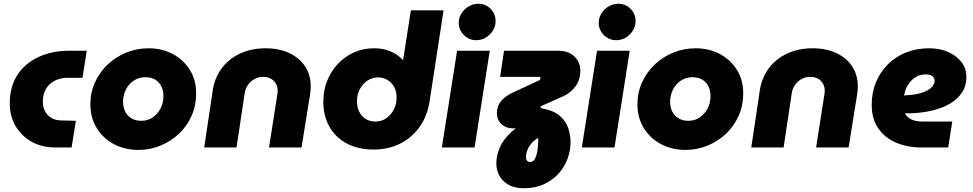

<svg xmlns="http://www.w3.org/2000/svg" viewBox="-20 -785 5177 1022"><path d="M273 0Q203 0 148.5 -30.5Q94 -61 63 -114Q32 -167 32 -234Q32 -325 73.5 -387.5Q115 -450 187 -482.5Q259 -515 348 -515H442L419 -371H340Q302 -371 271.5 -355.5Q241 -340 224.5 -311.5Q208 -283 208 -244Q208 -214 220.5 -191.5Q233 -169 255 -156.5Q277 -144 306 -144L384 -142L361 0Z M717 13Q644 13 586 -18Q528 -49 494.5 -104Q461 -159 461 -229Q461 -293 486 -347.5Q511 -402 554 -442.5Q597 -483 653 -505.5Q709 -528 771 -528Q843 -528 900.5 -497Q958 -466 991.5 -411.5Q1025 -357 1024 -286Q1024 -223 999.5 -168Q975 -113 932.5 -73Q890 -33 834.5 -10Q779 13 717 13ZM732 -142Q767 -142 793.5 -160.5Q820 -179 835 -208.5Q850 -238 850 -273Q850 -303 838.5 -326Q827 -349 805.5 -361.5Q784 -374 754 -374Q719 -374 692 -356Q665 -338 650 -308Q635 -278 635 -243Q635 -214 646.5 -191Q658 -168 680 -155Q702 -142 732 -142Z M1067 0 1113 -308Q1124 -373 1161 -422.5Q1198 -472 1258 -500Q1318 -528 1394 -528Q1466 -528 1520 -502.5Q1574 -477 1604 -431.5Q1634 -386 1634 -325Q1634 -315 1633 -302.5Q1632 -290 1630 -279L1585 0H1412L1456 -281Q1457 -286 1457.5 -292.5Q1458 -299 1458 -302Q1458 -335 1436.5 -355.5Q1415 -376 1381 -376Q1356 -376 1335 -364.5Q1314 -353 1300.5 -334Q1287 -315 1283 -292L1239 0Z M1969 11Q1887 11 1826.5 -21Q1766 -53 1733.5 -110.5Q1701 -168 1701 -244Q1701 -302 1721 -353.5Q1741 -405 1777.5 -444Q1814 -483 1863 -505.5Q1912 -528 1970 -528Q2012 -528 2042.5 -517.5Q2073 -507 2093 -493Q2113 -479 2122 -467H2126L2167 -730H2341L2268 -254Q2256 -169 2214 -110Q2172 -51 2109 -20Q2046 11 1969 11ZM1979 -138Q2011 -138 2036 -155.5Q2061 -173 2076 -201.5Q2091 -230 2091 -267Q2091 -301 2076.5 -325Q2062 -349 2040 -361Q2018 -373 1993 -373Q1961 -373 1935.5 -355.5Q1910 -338 1895 -309.5Q1880 -281 1880 -246Q1880 -215 1892 -190.5Q1904 -166 1926 -152Q1948 -138 1979 -138Z M2332 0 2413 -515H2587L2506 0ZM2515 -571Q2476 -571 2449 -598.5Q2422 -626 2422 -663Q2422 -691 2436.5 -714Q2451 -737 2475 -751Q2499 -765 2526 -765Q2565 -765 2591.5 -738Q2618 -711 2618 -672Q2618 -645 2603.5 -622Q2589 -599 2566 -585Q2543 -571 2515 -571Z M2769 217Q2700 217 2661 179.5Q2622 142 2622 83Q2622 42 2641 -1Q2660 -44 2702.5 -83Q2745 -122 2813 -152L2855 -57Q2828 -43 2811.5 -24.5Q2795 -6 2787.5 13Q2780 32 2780 51Q2780 63 2785 70Q2790 77 2802 77Q2818 77 2827 61Q2836 45 2840 20Q2844 -5 2845 -30Q2845 -47 2843.5 -61.5Q2842 -76 2840 -86Q2833 -94 2817.5 -97.5Q2802 -101 2790 -102H2707Q2673 -102 2649 -124.5Q2625 -147 2625 -183Q2625 -220 2646.5 -246Q2668 -272 2705 -290L2847 -356Q2852 -358 2854.5 -361.5Q2857 -365 2857 -369Q2857 -376 2847 -376H2642L2663 -515H2950Q3007 -515 3038 -484Q3069 -453 3069 -410Q3069 -360 3043.5 -325.5Q3018 -291 2979 -273L2862 -221Q2860 -220 2858.5 -218Q2857 -216 2857 -214Q2857 -209 2866 -208L2874 -206Q2927 -196 2958.5 -169.5Q2990 -143 3003.5 -106Q3017 -69 3017 -27Q3017 15 3001.5 58.5Q2986 102 2954.5 137.5Q2923 173 2876.5 195Q2830 217 2769 217Z M3077 0 3158 -515H3332L3251 0ZM3260 -571Q3221 -571 3194 -598.5Q3167 -626 3167 -663Q3167 -691 3181.5 -714Q3196 -737 3220 -751Q3244 -765 3271 -765Q3310 -765 3336.5 -738Q3363 -711 3363 -672Q3363 -645 3348.5 -622Q3334 -599 3311 -585Q3288 -571 3260 -571Z M3629 13Q3556 13 3498 -18Q3440 -49 3406.5 -104Q3373 -159 3373 -229Q3373 -293 3398 -347.5Q3423 -402 3466 -442.5Q3509 -483 3565 -505.5Q3621 -528 3683 -528Q3755 -528 3812.5 -497Q3870 -466 3903.5 -411.5Q3937 -357 3936 -286Q3936 -223 3911.5 -168Q3887 -113 3844.5 -73Q3802 -33 3746.5 -10Q3691 13 3629 13ZM3644 -142Q3679 -142 3705.5 -160.5Q3732 -179 3747 -208.5Q3762 -238 3762 -273Q3762 -303 3750.5 -326Q3739 -349 3717.5 -361.5Q3696 -374 3666 -374Q3631 -374 3604 -356Q3577 -338 3562 -308Q3547 -278 3547 -243Q3547 -214 3558.5 -191Q3570 -168 3592 -155Q3614 -142 3644 -142Z M3979 0 4025 -308Q4036 -373 4073 -422.5Q4110 -472 4170 -500Q4230 -528 4306 -528Q4378 -528 4432 -502.5Q4486 -477 4516 -431.5Q4546 -386 4546 -325Q4546 -315 4545 -302.5Q4544 -290 4542 -279L4497 0H4324L4368 -281Q4369 -286 4369.5 -292.5Q4370 -299 4370 -302Q4370 -335 4348.5 -355.5Q4327 -376 4293 -376Q4268 -376 4247 -364.5Q4226 -353 4212.5 -334Q4199 -315 4195 -292L4151 0Z M4886 0Q4809 0 4749 -26Q4689 -52 4654.5 -102.5Q4620 -153 4620 -227Q4620 -293 4643 -348Q4666 -403 4707 -443.5Q4748 -484 4803.5 -506Q4859 -528 4925 -528Q4982 -528 5026.5 -508.5Q5071 -489 5097.5 -455Q5124 -421 5124 -375Q5124 -327 5099.5 -291Q5075 -255 5033.5 -231.5Q4992 -208 4939.5 -196Q4887 -184 4830 -182Q4821 -182 4813 -182Q4805 -182 4797 -182Q4805 -163 4828.5 -150.5Q4852 -138 4892 -138H5049L5027 0ZM4792 -277Q4795 -277 4798 -277Q4801 -277 4804 -278Q4848 -280 4877.5 -288.5Q4907 -297 4924 -308.5Q4941 -320 4948 -332Q4955 -344 4955 -355Q4955 -369 4944 -379Q4933 -389 4908 -389Q4874 -389 4850 -372Q4826 -355 4811.5 -330.5Q4797 -306 4794 -283Q4793 -281 4792.5 -279.5Q4792 -278 4792 -277Z"/></svg>

Font: MuseoModerno Thin ExtraBold
Style: Italic
Weight: 800
Italic angle: -9°
Version: Version 1.003